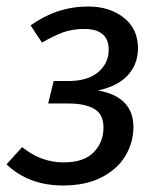

<svg xmlns="http://www.w3.org/2000/svg" viewBox="-24 -558 490 590"><path d="M400 -410Q400 -361 369 -327Q338 -293 277 -280Q386 -261 386 -167Q386 -122 362.5 -81Q339 -40 290 -14Q241 12 170 12Q64 12 -4 -53L44 -106Q102 -59 171 -59Q234 -59 264 -90Q294 -121 294 -166Q294 -207 265.5 -223.5Q237 -240 186 -240H124L141 -309H185Q246 -309 278 -336.5Q310 -364 310 -405Q310 -438 290.5 -453.5Q271 -469 236 -469Q198 -469 169.5 -458.5Q141 -448 105 -427L70 -480Q151 -538 247 -538Q313 -538 356.5 -503.5Q400 -469 400 -410Z"/></svg>

Font: Fira Sans Condensed
Style: Italic
Weight: 400
Width: 3
Italic angle: -8°
Designer: bBox Type GmbH & Carrois Corporate GbR & Edenspiekermann AG
Foundry: bBox Type GmbH & Carrois Corporate GbR & Edenspiekermann AG
Version: Version 4.301